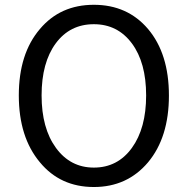

<svg xmlns="http://www.w3.org/2000/svg" viewBox="-20 -749 765 782"><path d="M362.3 12.7Q225.6 12.7 142.6 -87.9Q56.6 -190.4 56.6 -360.4Q56.6 -530.3 142.6 -630.9Q225.6 -729.5 362.3 -729.5Q499 -729.5 583 -630.9Q668 -530.3 668 -359.9Q668 -189.5 583 -87.9Q498 12.7 362.3 12.7ZM362.3 -66.4Q459 -66.4 517.1 -146.5Q575.2 -226.6 575.2 -360.4Q575.2 -494.1 517.1 -572.3Q459 -650.4 362.3 -650.4Q264.6 -650.4 207 -572.3Q149.4 -494.1 149.4 -360.4Q149.4 -226.6 208 -146.5Q266.6 -66.4 362.3 -66.4Z"/></svg>

Font: Bpmf GenSen Rounded R
Style: R
Weight: 400
Foundry: But Ko
Version: Version 1.320